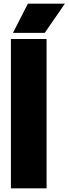

<svg xmlns="http://www.w3.org/2000/svg" viewBox="-20 -1019 371 1039"><path d="M39 0V-808H232V0ZM50 -841 131 -999H331L222 -841Z"/></svg>

Font: Encode Sans Cnd Black
Style: Regular
Weight: 900
Width: 3
Designer: Multiple Designers
Foundry: Impallari Type
Version: Version 3.002; ttfautohint (v1.8.3) -l 8 -r 50 -G 200 -x 14 